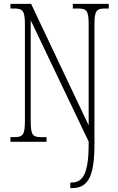

<svg xmlns="http://www.w3.org/2000/svg" viewBox="-20 -734 609 994"><path d="M344 240H350C434 240 469 186 469 11V-605C469 -679 479 -690 526 -690H543V-714H357V-690H382C429 -690 439 -679 439 -606V-85L141 -714H34V-690H52C98 -690 109 -679 109 -606V-109C109 -35 99 -24 51 -24H34V0H221V-24H196C148 -24 139 -35 139 -109V-629L439 -1V10C439 170 407 211 349 211H344Z"/></svg>

Font: Noto Serif Georgian ExtraCondensed ExtraLight
Style: Regular
Weight: 200
Width: 2
Designer: Monotype Design Team, Akaki Razmadze
Foundry: Google LLC
Version: Version 2.003